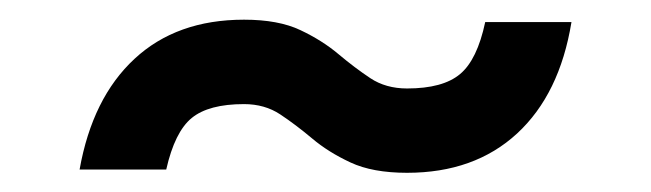

<svg xmlns="http://www.w3.org/2000/svg" viewBox="-20 -435 675 199"><path d="M62.5 -259.3Q75.7 -333.5 119.4 -374Q163.1 -414.6 232.9 -414.6Q268.6 -414.6 291.3 -403.8Q314 -393.1 330.8 -378.9Q347.7 -364.7 363.8 -354Q379.9 -343.3 401.9 -343.3Q439 -343.3 456.8 -358.2Q474.6 -373 482.9 -412.1H572.3Q560.1 -337.4 515.9 -296.6Q471.7 -255.9 401.9 -255.9Q366.2 -255.9 343.3 -266.6Q320.3 -277.3 303.5 -291.5Q286.6 -305.7 270.5 -316.4Q254.4 -327.1 232.9 -327.1Q196.3 -327.1 178.7 -312.7Q161.1 -298.3 152.3 -259.3Z"/></svg>

Font: Schibsted Grotesk Medium
Style: Regular
Weight: 500
Designer: Bakken & Baeck AS, Henrik Kongsvoll
Foundry: Schibsted ASA
Version: Version 1.100;gftools[0.9.25]